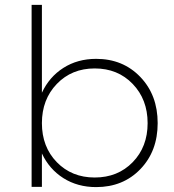

<svg xmlns="http://www.w3.org/2000/svg" viewBox="-20 -762 711 783"><path d="M372.1 -522Q481.4 -522 552.2 -448.2Q623 -374.5 623 -259.8Q623 -145.5 552.5 -72.3Q481.9 1 372.1 1Q296.4 1 238.5 -35.6Q180.7 -72.3 150.9 -136.2V0H108.9V-742.2H150.9V-383.8Q180.7 -448.2 238.5 -485.1Q296.4 -522 372.1 -522ZM366.2 -38.1Q460.4 -38.1 521.2 -100.6Q582 -163.1 582 -259.8Q582 -356.4 521.2 -419.7Q460.4 -482.9 366.2 -482.9Q272.5 -482.9 211.7 -419.7Q150.9 -356.4 150.9 -259.8Q150.9 -163.1 211.7 -100.6Q272.5 -38.1 366.2 -38.1Z"/></svg>

Font: Montserrat-Arabic ExtraLight
Style: Regular
Weight: 275
Designer: Mohamed Gaber
Foundry: Kief Type Foundry
Version: Version 5.008;PS 005.008;hotconv 1.0.88;makeotf.lib2.5.64775